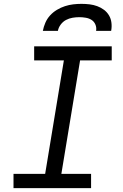

<svg xmlns="http://www.w3.org/2000/svg" viewBox="-20 -975 640 995"><path d="M50 0V-74H214L311 -662H157V-735H559V-662H395L298 -74H452V0ZM202 -815Q206 -836 215 -857Q224 -878 239.5 -895Q255 -912 275 -924Q295 -936 316.5 -943Q338 -950 359.5 -952.5Q381 -955 402 -955Q424 -955 444.5 -952.5Q465 -950 484 -943Q503 -936 519 -924Q535 -912 545 -895Q555 -878 557.5 -857Q560 -836 556 -815H478Q481 -832 474.5 -847.5Q468 -863 455 -871.5Q442 -880 425 -883Q408 -886 391 -886Q374 -886 356 -883Q338 -880 322 -871.5Q306 -863 294.5 -847.5Q283 -832 280 -815Z"/></svg>

Font: Iosevka SS04 Extended Oblique
Style: Regular
Weight: 400
Width: 7
Italic angle: -9°
Monospace: yes
Designer: Belleve Invis
Foundry: Belleve Invis
Version: Version 19.0.0; ttfautohint (v1.8.4)